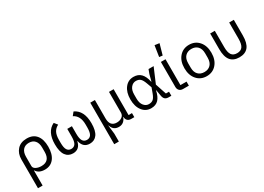

<svg xmlns="http://www.w3.org/2000/svg" viewBox="-9 -1724 3947 2868"><g transform="rotate(-30 1964.5 -290.0)"><path d="M58 200V-296Q58 -397 116.5 -462.5Q175 -528 282 -528Q389 -528 445.5 -458.5Q502 -389 502 -262Q502 -133 445.5 -60.5Q389 12 290 12Q185 12 142 -59H138V200ZM270 -60Q416 -60 416 -221V-295Q416 -372 379.5 -414Q343 -456 277 -456Q211 -456 174.5 -414Q138 -372 138 -295V-137Q138 -102 177 -81Q216 -60 270 -60Z M960 -349V-217Q960 -132 984 -95.5Q1008 -59 1055 -59Q1102 -59 1126 -95.5Q1150 -132 1150 -217V-269Q1150 -421 1046 -472L1091 -528Q1236 -461 1236 -242Q1236 -112 1191 -50Q1146 12 1065 12Q949 12 922 -115H918Q891 12 775 12Q694 12 649 -50Q604 -112 604 -242Q604 -459 749 -528L794 -472Q740 -445 715 -397Q690 -349 690 -269V-217Q690 -132 714 -95.5Q738 -59 785 -59Q832 -59 856 -95.5Q880 -132 880 -217V-349Z M1453 200H1373V-516H1453V-199Q1453 -60 1571 -60Q1622 -60 1659 -86Q1696 -112 1696 -160V-516H1776V-70H1835V0H1781Q1741 0 1718.5 -23Q1696 -46 1696 -84H1692Q1656 12 1566 12Q1469 12 1440 -84H1436L1453 65Z M2474 -70V0H2429Q2388 0 2366 -19.5Q2344 -39 2337 -83L2320 -184H2316Q2295 -85 2249 -36.5Q2203 12 2123 12Q2030 12 1973 -62Q1916 -136 1916 -258Q1916 -380 1973 -454Q2030 -528 2123 -528Q2202 -528 2249.5 -480Q2297 -432 2318 -332H2322L2351 -443L2378 -516H2466L2357 -260L2420 -70ZM2123 -59Q2170 -59 2198 -83Q2226 -107 2250 -173L2281 -258L2250 -343Q2226 -409 2198 -433Q2170 -457 2123 -457Q2073 -457 2037.5 -414Q2002 -371 2002 -294V-222Q2002 -145 2037.5 -102Q2073 -59 2123 -59Z M2714 -769 2662 -585 2605 -592 2634 -780ZM2776 -70V0H2676Q2636 0 2613.5 -23.5Q2591 -47 2591 -85V-516H2671V-70Z M3249.5 -62Q3185 12 3081 12Q2977 12 2912.5 -62Q2848 -136 2848 -258Q2848 -380 2912.5 -454Q2977 -528 3081 -528Q3185 -528 3249.5 -454Q3314 -380 3314 -258Q3314 -136 3249.5 -62ZM3228 -221V-295Q3228 -374 3188 -415.5Q3148 -457 3081 -457Q3014 -457 2974 -415.5Q2934 -374 2934 -295V-221Q2934 -142 2974 -100.5Q3014 -59 3081 -59Q3148 -59 3188 -100.5Q3228 -142 3228 -221Z M3521 -516V-234Q3521 -143 3550.5 -101Q3580 -59 3645 -59Q3710 -59 3739.5 -101Q3769 -143 3769 -234V-516H3849V-246Q3849 -114 3798 -51Q3747 12 3645 12Q3543 12 3492 -51Q3441 -114 3441 -246V-516Z"/></g></svg>

Font: Aneliza
Style: Regular
Weight: 400
Designer: Mike Abbink, Paul van der Laan, Pieter van Rosmalen
Foundry: Bold Monday
Version: Version 3.0